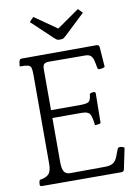

<svg xmlns="http://www.w3.org/2000/svg" viewBox="-98 -1049 745 1034"><g transform="rotate(-10 275.0 -532.0)"><path d="M480 -79 45 -80Q35 -80 35 -90Q35 -94 36 -101.5Q37 -109 41 -115Q74 -119 89.5 -135Q105 -151 105 -191V-678Q105 -704 101.5 -716Q98 -728 84.5 -731.5Q71 -735 40 -735Q40 -740 41 -748Q42 -756 43 -761Q46 -772 50.5 -773.5Q55 -775 56 -775L465 -776Q481 -776 482 -764L490 -654Q486 -650 476.5 -648Q467 -646 461 -646Q452 -646 450 -655L444 -686Q440 -709 430 -720.5Q420 -732 398 -732L200 -733Q180 -733 172.5 -725.5Q165 -718 165 -697V-474H326Q360 -474 371.5 -482Q383 -490 386 -524Q392 -528 398 -529Q404 -530 408 -530Q418 -530 418 -520L416 -364Q416 -357 409 -356Q404 -355 396.5 -354Q389 -353 384 -353Q381 -388 372.5 -409.5Q364 -431 326 -431H165V-191Q165 -153 175 -137.5Q185 -122 208 -122L398 -123Q427 -123 442.5 -133Q458 -143 467 -166L482 -205Q485 -214 495 -214Q510 -214 520 -206L496 -91Q493 -79 480 -79ZM135 -961 158 -985 280 -900 402 -985 425 -961 314 -856Q305 -848 299.5 -844Q294 -840 285 -840H275Q266 -840 261 -843.5Q256 -847 246 -856Z"/></g></svg>

Font: Gowun Batang
Style: Regular
Weight: 400
Designer: Yanghee Ryu
Foundry: Yanghee Ryu
Version: Version 2.000